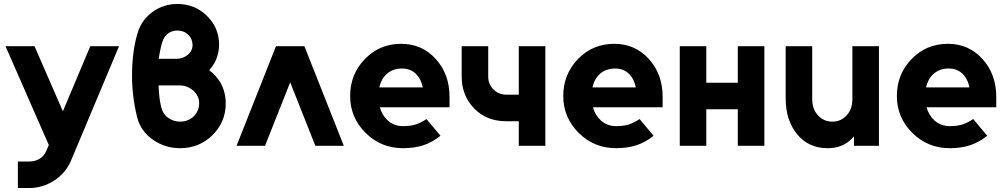

<svg xmlns="http://www.w3.org/2000/svg" viewBox="-20 -732 5050 964"><path d="M7.7 -500 225 -4 212.3 25.7Q201.3 51.3 179 65Q156.3 79 126.3 79H69.7V212H126.3Q193.7 212 250.7 175.3Q307.3 139.7 334.7 78.7L577.7 -500H433.3L295.7 -173.3L153.3 -500Z M870.3 -712Q801 -712 746.3 -672.3Q690.7 -632.3 671.7 -568.7Q644.7 -482 643 -367Q642 -308.7 648.7 -252.5Q655.3 -196.3 669 -141.7Q687 -72.7 747.7 -30.7Q808.3 12 883.7 12Q980 12 1046.7 -53.3Q1113.3 -119.3 1113.3 -212.3Q1113.3 -270.3 1086.7 -317.3Q1065.3 -353.3 1030.3 -379.7Q1041 -391.3 1049.5 -404Q1058 -416.7 1064.3 -431Q1072 -449.3 1076 -468.3Q1080 -487.3 1080 -507.7Q1080 -592.7 1019 -652.3Q958.7 -712 870.3 -712ZM870.3 -578.7Q903.3 -578.7 925 -557.7Q946.7 -536.7 946.7 -506.3Q946.7 -476.7 923 -457Q898.7 -436.7 865 -436.7H777Q781 -466 787 -491.8Q793 -517.7 799.3 -532.7Q803.7 -542.7 810.2 -550.8Q816.7 -559 826.3 -565.7Q846 -578.7 870.3 -578.7ZM776 -303.3H878.3Q920.7 -303.3 950 -277.3Q980 -251.3 980 -213.7Q980 -175.3 952.7 -148Q924.7 -121.3 883.7 -121.3Q854 -121.3 829.3 -137.3Q817.3 -144.7 808.7 -154.8Q800 -165 795 -177.3Q779 -219.7 776 -303.3Z M1167.7 0 1365.7 -500H1508.3L1706.3 0H1563.3L1437 -318.7L1310.7 0Z M2237 -193.3V-246Q2237 -359.7 2167.7 -436Q2098.7 -512 1994.3 -512Q1886 -512 1812.3 -436Q1738 -359.3 1738 -250Q1738 -141.7 1815.7 -64.7Q1892.7 12 2003.7 12Q2059.3 12 2104.3 -2.3Q2149.3 -16.7 2191.7 -50.3L2121.3 -134.3Q2095 -116.7 2069.2 -107.7Q2043.3 -98.7 2003.7 -98.7Q1959.3 -98.7 1927.7 -126.3Q1897 -154.7 1887.3 -193.3ZM1997 -388Q2039 -388 2065 -364Q2092.7 -339 2102.7 -293.3H1884.7Q1894.3 -337.3 1924.3 -363Q1954.7 -388 1997 -388Z M2298 -500V-346.7Q2298 -253 2360 -188.3Q2422.3 -123.3 2521.3 -123.3H2584.7V0H2718V-500H2584.7V-256.7H2521.3Q2484 -256.7 2457.7 -283Q2431.3 -309.3 2431.3 -346.7V-500Z M3307 -193.3V-246Q3307 -359.7 3237.7 -436Q3168.7 -512 3064.3 -512Q2956 -512 2882.3 -436Q2808 -359.3 2808 -250Q2808 -141.7 2885.7 -64.7Q2962.7 12 3073.7 12Q3129.3 12 3174.3 -2.3Q3219.3 -16.7 3261.7 -50.3L3191.3 -134.3Q3165 -116.7 3139.2 -107.7Q3113.3 -98.7 3073.7 -98.7Q3029.3 -98.7 2997.7 -126.3Q2967 -154.7 2957.3 -193.3ZM3067 -388Q3109 -388 3135 -364Q3162.7 -339 3172.7 -293.3H2954.7Q2964.3 -337.3 2994.3 -363Q3024.7 -388 3067 -388Z M3393 0H3526.3V-183.3H3684.3V0H3817.7V-500H3684.3V-316.7H3526.3V-500H3393Z M3924.7 -500V-240Q3924.7 -127.7 3982 -58.3Q4039 12 4135.3 12Q4209 12 4254.3 -33.3Q4257.7 -36.3 4261 -39.8Q4264.3 -43.3 4267.7 -47.3V0H4393V-500H4259.7V-234.7Q4259.7 -183.7 4230.7 -152.7Q4202 -121.3 4159.3 -121.3Q4115.7 -121.3 4087 -152.7Q4058 -183.7 4058 -234.7V-500Z M4982 -193.3V-246Q4982 -359.7 4912.7 -436Q4843.7 -512 4739.3 -512Q4631 -512 4557.3 -436Q4483 -359.3 4483 -250Q4483 -141.7 4560.7 -64.7Q4637.7 12 4748.7 12Q4804.3 12 4849.3 -2.3Q4894.3 -16.7 4936.7 -50.3L4866.3 -134.3Q4840 -116.7 4814.2 -107.7Q4788.3 -98.7 4748.7 -98.7Q4704.3 -98.7 4672.7 -126.3Q4642 -154.7 4632.3 -193.3ZM4742 -388Q4784 -388 4810 -364Q4837.7 -339 4847.7 -293.3H4629.7Q4639.3 -337.3 4669.3 -363Q4699.7 -388 4742 -388Z"/></svg>

Font: Unageo Variable
Style: Regular
Weight: 300
Designer: Richard Sepsi
Foundry: Richard Sepsi
Version: Version 2.200